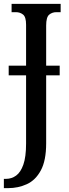

<svg xmlns="http://www.w3.org/2000/svg" viewBox="-29 -734 355 994"><path d="M-9 240V192H2Q31 192 54.5 175Q78 158 92 118Q106 78 106 9V-344H16V-394H106V-606Q106 -646 90.5 -658.5Q75 -671 53 -671H31V-714H285V-671H263Q241 -671 225.5 -658Q210 -645 210 -602V-394H280V-344H210V8Q210 97 182.5 148Q155 199 110 219.5Q65 240 13 240Z"/></svg>

Font: Noto Serif ExtraCondensed Medium
Style: Regular
Weight: 500
Width: 2
Designer: Monotype Design Team
Foundry: Monotype Imaging Inc.
Version: Version 2.015